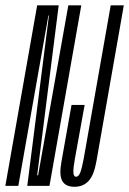

<svg xmlns="http://www.w3.org/2000/svg" viewBox="-56 -695 483 718"><path d="M-36 0H12.5L125 -637H127L46 0H129L248 -675H199.5L86.5 -39.5H83L163.5 -675H83ZM222.5 3.5Q255 3.5 275.2 -18.2Q295.5 -40 304.5 -91.5L407 -675H358L257 -101.5Q250.5 -66 244.2 -50Q238 -34 228.5 -34Q219.5 -34 218.5 -49.5Q217.5 -65 224 -101L260.5 -302.5H211.5L174 -91.5Q164.5 -40.5 176.8 -18.5Q189 3.5 222.5 3.5Z"/></svg>

Font: Anybody UltraCondensed Light
Style: Italic
Weight: 300
Width: 1
Italic angle: -10°
Version: Version 1.113;gftools[0.9.25]